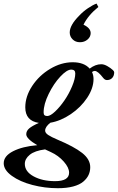

<svg xmlns="http://www.w3.org/2000/svg" viewBox="-95 -791 643 1048"><path d="M285.6 -613.8Q285.6 -653.8 337.9 -706.1Q358.9 -728.5 385.3 -746.3Q411.6 -764.2 432.1 -771.5L441.9 -752.9Q385.7 -707.5 360.8 -656.2Q399.9 -637.7 399.9 -610.4Q399.9 -589.8 382.8 -575.2Q365.7 -560.5 341.3 -560.5Q316.9 -560.5 301.3 -576.2Q285.6 -591.8 285.6 -613.8ZM220.7 236.3Q149.4 236.3 81.5 218.5Q13.7 200.7 -30.5 168.7Q-74.7 136.7 -74.7 100.1Q-74.7 60.5 -23.4 34.4Q27.8 8.3 108.4 1.5Q48.3 -33.7 48.3 -58.1Q48.3 -76.2 64 -89.8Q79.6 -103.5 117.2 -120.1Q43 -131.3 43 -205.1Q43 -264.6 80.8 -322Q118.7 -379.4 179 -415.3Q239.3 -451.2 301.8 -451.2Q363.8 -451.2 394.5 -416.5Q425.3 -440.4 458 -440.4Q472.7 -440.4 490.5 -430.4Q508.3 -420.4 521.5 -408.2Q528.3 -401.4 528.3 -396.5Q528.3 -377.4 517.6 -365.7Q506.8 -354 488.8 -354Q478 -354 469.2 -364.7Q439 -403.8 422.4 -403.8Q414.6 -403.8 407.2 -397.9Q415.5 -380.4 415.5 -359.9Q415.5 -309.6 380.9 -257.3Q346.2 -205.1 291.5 -168Q236.8 -130.9 179.7 -121.1Q151.4 -98.6 151.4 -78.1Q151.4 -65.4 168.2 -54.2Q185.1 -43 218.8 -28.8Q309.6 9.3 353.5 43.9Q397.5 78.6 397.5 121.6Q397.5 144.5 388.4 164.1Q379.4 183.6 359.6 200.4Q339.8 217.3 304.4 226.8Q269 236.3 220.7 236.3ZM163.1 -157.7Q179.7 -157.7 206.1 -182.6Q232.4 -207.5 256.6 -242.7Q280.8 -277.8 298.3 -319.3Q315.9 -360.8 315.9 -390.1Q315.9 -411.1 293.9 -411.1Q270 -411.1 234.1 -372.8Q198.2 -334.5 170.7 -278.3Q143.1 -222.2 143.1 -177.7Q143.1 -166.5 147.9 -162.1Q152.8 -157.7 163.1 -157.7ZM40.5 103.5Q40.5 145.5 88.4 171.6Q136.2 197.8 205.6 197.8Q282.2 197.8 282.2 151.4Q282.2 124 253.2 91.1Q224.1 58.1 182.6 39.1Q165.5 31.7 150.9 24.4Q94.7 31.7 67.6 53.7Q40.5 75.7 40.5 103.5Z"/></svg>

Font: Elstob 10pt
Style: Bold Italic
Weight: 700
Italic angle: -20°
Designer: Peter S. Baker
Version: Version 1.015